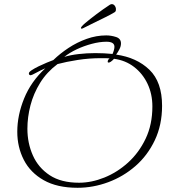

<svg xmlns="http://www.w3.org/2000/svg" viewBox="-20 -873 836 911"><path d="M348 18Q251 18 187.5 -18Q124 -54 93 -114.5Q62 -175 62 -248Q62 -326 94.5 -406Q127 -486 195 -549Q172 -539 151 -527.5Q130 -516 126 -516Q117 -516 117 -525Q117 -531 130.5 -540Q144 -549 163.5 -558.5Q183 -568 202.5 -576Q222 -584 233 -588Q265 -619 305 -645.5Q345 -672 391 -688.5Q437 -705 484 -705Q507 -705 530.5 -697.5Q554 -690 554 -667Q554 -653 546 -638Q538 -623 531 -614Q629 -600 689 -542Q749 -484 749 -371Q749 -280 714.5 -207.5Q680 -135 622.5 -85Q565 -35 493.5 -8.5Q422 18 348 18ZM285 -603Q314 -612 353 -616.5Q392 -621 432 -621Q453 -621 474 -620Q495 -619 514 -617Q523 -638 523 -651Q523 -675 485 -675Q453 -675 415.5 -665Q378 -655 344 -639Q310 -623 285 -603ZM355 -6Q414 -6 475 -30.5Q536 -55 587.5 -101.5Q639 -148 671 -215Q703 -282 703 -368Q703 -427 680 -475.5Q657 -524 616 -555.5Q575 -587 521 -594Q512 -584 505.5 -580Q499 -576 496 -576Q491 -576 491 -580Q491 -589 500 -596Q490 -597 480 -597Q470 -597 459 -597Q403 -597 348.5 -588.5Q294 -580 253 -569Q202 -531 170.5 -480Q139 -429 124.5 -373Q110 -317 110 -262Q110 -194 136 -135.5Q162 -77 216 -41.5Q270 -6 355 -6ZM367.1 -737Q364 -737 364 -740.1Q364 -746.3 384.6 -763.8Q405.2 -781.3 436.7 -805Q468.1 -828.7 501 -850.3Q506.2 -853.4 510.3 -853.4Q519.6 -853.4 525.2 -844.7Q530.9 -835.9 529.9 -827.7V-825.6Q529.9 -818.4 522.7 -814.3Q509.3 -806 481.5 -792.1Q453.6 -778.2 423.8 -763.8Q393.9 -749.4 372.3 -738.1Q370.2 -737 367.1 -737Z"/></svg>

Font: Bilbo
Style: Regular
Weight: 400
Designer: Robert E. Leuschke
Foundry: Robert E. Leuschke
Version: Version 1.100